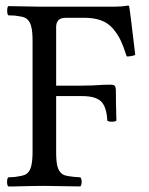

<svg xmlns="http://www.w3.org/2000/svg" viewBox="-20 -669 538 691"><path d="M444.8 -646Q447.3 -637.2 466.8 -471.2Q452.6 -465.8 436 -465.8Q424.8 -501.5 413.8 -524.4Q402.8 -547.4 385.5 -567.1Q368.2 -586.9 343 -595.9Q317.9 -605 283.2 -605H217.8Q192.4 -605 186 -589.8Q182.1 -583.5 182.1 -570.8V-360.8H274.9Q313.5 -360.8 352.1 -363.8Q384.3 -365.2 389.2 -362.8Q397 -360.4 397 -342.8Q397 -305.2 398.9 -234.9Q395 -231 382.8 -231Q370.1 -231 366.2 -234.9Q363.8 -283.7 344.2 -303.5Q324.7 -323.2 274.9 -323.2H182.1V-122.1Q182.1 -89.4 186 -73.2Q191.9 -46.9 210.9 -39.1Q214.8 -37.1 226.1 -35.2Q242.7 -32.2 269 -30.8Q273.9 -25.9 273.9 -15.1Q273.9 -2.9 269 2Q169.4 0 140.1 0Q104 0 29.8 2H9.8Q5.4 -2.4 5.4 -14.4Q5.4 -26.4 9.8 -30.8Q14.6 -30.8 22.9 -31.5Q31.2 -32.2 34.2 -32.2Q60.5 -36.1 67.9 -39.1Q86.9 -46.9 92.8 -73.2Q97.2 -91.8 97.2 -122.1V-522.9Q97.2 -553.7 92.8 -571.8Q86.9 -598.1 67.9 -606Q60.5 -609.4 34.2 -612.8Q31.2 -612.8 22.9 -613.3Q14.6 -613.8 9.8 -613.8Q5.9 -617.7 5.9 -630.9Q5.9 -643.1 9.8 -647Q26.9 -646.5 67.6 -646Q108.4 -645.5 122.1 -645H394Q418 -645 440.9 -648.9Q444.8 -648.9 444.8 -646Z"/></svg>

Font: Common Serif
Style: Regular
Weight: 400
Designer: Philipp H. Poll, Khaled Hosny
Foundry: Stefan Peev, Context Ltd.
Version: Version 1.026